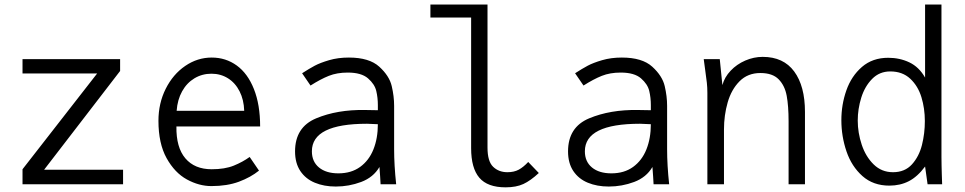

<svg xmlns="http://www.w3.org/2000/svg" viewBox="-20 -810 4240 844"><path d="M79 -66 407 -487H79V-550H508V-498L174 -64H521V0H79Z M676.5 -279Q676.5 -356 708.5 -419.8Q740.5 -483.5 794.2 -520.2Q848 -557 910.5 -557Q972.5 -557 1020.8 -522Q1069 -487 1096.2 -418.5Q1123.5 -350 1123.5 -254H755.5Q754 -162 794.8 -114Q835.5 -66 910.5 -66Q968.5 -66 1007.8 -82Q1047 -98 1077.5 -120L1118.5 -60Q1082 -30.5 1030.2 -11.2Q978.5 8 909.5 8Q855 8 801.5 -21.2Q748 -50.5 712.2 -115Q676.5 -179.5 676.5 -279ZM909.5 -486Q868.5 -486 834.8 -465.8Q801 -445.5 780.5 -408.5Q760 -371.5 756.5 -323H1053.5Q1052 -371.5 1033.2 -408.5Q1014.5 -445.5 982.2 -465.8Q950 -486 909.5 -486Z M1277 -144.5Q1277 -251 1369.8 -289.8Q1462.5 -328.5 1584 -326.5L1641 -325.5V-348Q1641 -380.5 1634 -410.2Q1627 -440 1597.8 -465.5Q1568.5 -491 1508.5 -491Q1461.5 -491 1425.2 -476.5Q1389 -462 1345 -434L1308 -488Q1339 -508 1363.2 -521Q1387.5 -534 1426.8 -545.5Q1466 -557 1513.5 -557Q1603 -557 1647.2 -516.8Q1691.5 -476.5 1702 -431.5Q1712.5 -386.5 1712.5 -345V-154Q1712.5 -84 1721.5 0H1653Q1652 -11.5 1651 -34.5L1648 -76Q1621.5 -30.5 1567.8 -10.2Q1514 10 1456 10Q1404.5 10 1364 -6.8Q1323.5 -23.5 1300.2 -58.2Q1277 -93 1277 -144.5ZM1641 -264Q1607.5 -266 1593.5 -266Q1351 -266 1351 -145Q1351 -99.5 1382.2 -73.8Q1413.5 -48 1467.5 -48Q1524 -48 1563 -76.2Q1602 -104.5 1621.5 -153.2Q1641 -202 1641 -264Z M2051 -159V-733H1872V-790H2123V-161Q2123 -100.5 2147.8 -76.8Q2172.5 -53 2210.5 -53Q2239.5 -53 2260 -64Q2280.5 -75 2302 -98L2348.5 -49.5Q2312.5 -16 2280.8 -1.2Q2249 13.5 2202.5 13.5Q2123 13.5 2087 -28.8Q2051 -71 2051 -159Z M2477 -144.5Q2477 -251 2569.8 -289.8Q2662.5 -328.5 2784 -326.5L2841 -325.5V-348Q2841 -380.5 2834 -410.2Q2827 -440 2797.8 -465.5Q2768.5 -491 2708.5 -491Q2661.5 -491 2625.2 -476.5Q2589 -462 2545 -434L2508 -488Q2539 -508 2563.2 -521Q2587.5 -534 2626.8 -545.5Q2666 -557 2713.5 -557Q2803 -557 2847.2 -516.8Q2891.5 -476.5 2902 -431.5Q2912.5 -386.5 2912.5 -345V-154Q2912.5 -84 2921.5 0H2853Q2852 -11.5 2851 -34.5L2848 -76Q2821.5 -30.5 2767.8 -10.2Q2714 10 2656 10Q2604.5 10 2564 -6.8Q2523.5 -23.5 2500.2 -58.2Q2477 -93 2477 -144.5ZM2841 -264Q2807.5 -266 2793.5 -266Q2551 -266 2551 -145Q2551 -99.5 2582.2 -73.8Q2613.5 -48 2667.5 -48Q2724 -48 2763 -76.2Q2802 -104.5 2821.5 -153.2Q2841 -202 2841 -264Z M3080.5 -497.5 3073.5 -550H3144L3155.5 -436Q3165 -471 3191.8 -499.2Q3218.5 -527.5 3256 -543.8Q3293.5 -560 3332.5 -560Q3424 -560 3471.2 -495.8Q3518.5 -431.5 3518.5 -318V0H3446.5V-277Q3446.5 -344 3438.2 -388.8Q3430 -433.5 3403 -461.2Q3376 -489 3322.5 -489Q3267 -489 3231 -452.8Q3195 -416.5 3178.8 -360Q3162.5 -303.5 3162.5 -241V0H3089.5V-402Q3089.5 -425.5 3087.2 -446.2Q3085 -467 3080.5 -497.5Z M3678.5 -282Q3678.5 -350 3700.5 -412.8Q3722.5 -475.5 3769 -515.8Q3815.5 -556 3884.5 -556Q3935 -556 3977.5 -535.8Q4020 -515.5 4046.5 -469V-790H4118.5V-120Q4118.5 -100.5 4119 -81.5Q4119.5 -62.5 4120 -43.5L4121.5 0H4057.5L4046.5 -78Q4013 -33 3975 -13.5Q3937 6 3889.5 6Q3818.5 6 3771 -36.2Q3723.5 -78.5 3701 -144.5Q3678.5 -210.5 3678.5 -282ZM4045.5 -278Q4045.5 -333 4030.5 -382.5Q4015.5 -432 3981.2 -464Q3947 -496 3893.5 -496Q3846 -496 3813.8 -463.2Q3781.5 -430.5 3766 -380.8Q3750.5 -331 3750.5 -280Q3750.5 -226.5 3768 -174Q3785.5 -121.5 3820.5 -87.2Q3855.5 -53 3905.5 -53Q3957.5 -53 3988.8 -87.5Q4020 -122 4032.8 -172.8Q4045.5 -223.5 4045.5 -278Z"/></svg>

Font: JuliaMono Light
Style: Regular
Weight: 300
Monospace: yes
Designer: cormullion
Foundry: corm
Version: Version 0.054; ttfautohint (v1.8.4)